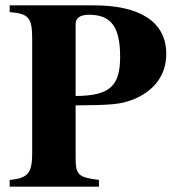

<svg xmlns="http://www.w3.org/2000/svg" viewBox="-20 -696 651 716"><path d="M262 -303C394 -304 428 -307 471 -323C554 -354 600 -415 600 -495C600 -617 498 -676 331 -676H16V-651C86 -645 100 -631 100 -553V-126C100 -75 94 -47 61 -34C50 -29 35 -27 16 -25V0H349V-25C270 -35 262 -44 262 -111ZM262 -606C262 -629 279 -641 312 -641C395 -641 428 -595 428 -484C428 -373 387 -339 262 -338Z"/></svg>

Font: STIXGeneral
Style: Bold
Weight: 700
Designer: MicroPress Inc., with final additions and corrections provided by Coen Hoffman, Elsevier (retired)
Version: Version 1.1.0